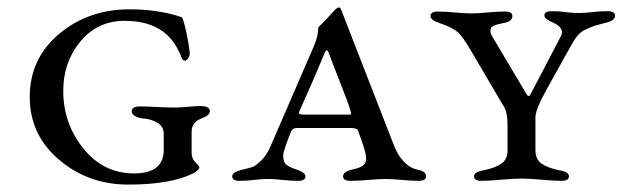

<svg xmlns="http://www.w3.org/2000/svg" viewBox="-20 -483 1683 516"><path d="M420 -80V-124Q420 -142 404 -152.5Q388 -163 362 -165Q351 -166 342.5 -171.5Q334 -177 334 -184Q334 -197 356 -197Q372 -197 401 -195.5Q430 -194 450 -194Q464 -194 485.5 -196Q507 -198 519 -198Q544 -198 544 -184Q544 -173 522 -165Q495 -154 495 -130V-72Q495 -57 505.5 -46.5Q516 -36 516 -34Q516 -30 510 -24.5Q504 -19 497 -16Q436 13 327 13Q219 14 139.5 -53Q60 -120 60 -222Q60 -326 139 -392Q218 -458 328 -458Q405 -458 468 -437Q472 -436 480 -399.5Q488 -363 490 -340Q490 -334 486 -327Q482 -320 477 -320Q475 -320 473 -321Q471 -322 469.5 -325Q468 -328 467 -330.5Q466 -333 464 -338Q462 -343 460 -346Q422 -427 315 -427Q242 -427 196 -371.5Q150 -316 150 -239Q150 -151 204 -84Q258 -17 340 -17Q420 -17 420 -80Z M851 -337Q823 -269 785 -185Q782 -179 785 -177Q788 -175 798 -175H914Q918 -175 920 -175Q922 -175 923 -176Q924 -177 923.5 -179Q923 -181 922 -185Q918 -201 892.5 -265.5Q867 -330 865 -337Q862 -345 860 -347Q858 -349 856 -347Q854 -345 851 -337ZM1102 -27Q1125 -23 1125 -9Q1125 3 1105 3Q1085 3 1059.5 0.5Q1034 -2 1017 -2Q1000 -2 971 0.5Q942 3 922 3Q902 3 902 -9Q902 -21 925 -27Q942 -31 948 -33.5Q954 -36 959 -41.5Q964 -47 964 -58Q964 -75 942 -132Q940 -139 923 -139H777Q766 -139 761 -127Q741 -76 741 -65Q741 -47 750 -40Q759 -33 778 -27Q801 -19 801 -9Q801 3 781 3Q761 3 739 0.5Q717 -2 700 -2Q683 -2 663.5 0.5Q644 3 624 3Q604 3 604 -9Q604 -20 627 -26Q649 -31 658 -34Q667 -37 682 -51.5Q697 -66 708 -92L824 -360Q830 -374 832.5 -386Q835 -398 835 -403.5Q835 -409 836 -410Q863 -437 875 -451Q886 -463 891 -463Q895 -463 898 -454L1033 -107Q1041 -85 1048 -72Q1055 -59 1069 -45Q1083 -31 1102 -27Z M1344 -79V-144Q1344 -186 1332 -200L1245 -348Q1223 -386 1208.5 -398Q1194 -410 1161 -421Q1137 -429 1137 -440Q1137 -452 1157 -452Q1177 -452 1202.5 -449.5Q1228 -447 1246 -447Q1263 -447 1290 -449.5Q1317 -452 1337 -452Q1357 -452 1357 -440Q1357 -425 1333 -421Q1324 -419 1319.5 -418Q1315 -417 1308.5 -414.5Q1302 -412 1300 -408.5Q1298 -405 1298 -399Q1298 -393 1303 -385L1395 -230Q1401 -220 1406 -230L1487 -385Q1499 -407 1467 -422Q1443 -432 1443 -441Q1443 -453 1463 -453Q1483 -453 1500 -450.5Q1517 -448 1535 -448Q1552 -448 1572.5 -450.5Q1593 -453 1613 -453Q1633 -453 1633 -441Q1633 -428 1609 -422Q1585 -416 1577.5 -413.5Q1570 -411 1556.5 -405Q1543 -399 1535.5 -391Q1528 -383 1520 -370L1451 -246Q1419 -189 1419 -168V-79Q1419 -54 1436.5 -42.5Q1454 -31 1485 -25Q1509 -21 1509 -9Q1509 3 1489 3Q1470 3 1436.5 0Q1403 -3 1382 -3Q1361 -3 1327 0Q1293 3 1274 3Q1254 3 1254 -9Q1254 -21 1278 -25Q1309 -31 1326.5 -42.5Q1344 -54 1344 -79Z"/></svg>

Font: EB Garamond SC 12
Style: Regular
Weight: 400
Version: Version 0.016 ; ttfautohint (v0.97) -l 8 -r 50 -G 200 -x 0 -